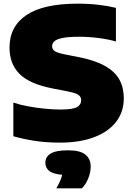

<svg xmlns="http://www.w3.org/2000/svg" viewBox="-20 -770 729 1050"><path d="M308 10Q232.5 10 169.5 0.2Q106.5 -9.5 53 -25V-209Q88 -197 133.8 -188.5Q179.5 -180 226 -175.5Q272.5 -171 310 -171Q380 -171 402 -184.8Q424 -198.5 424 -221Q424 -240.5 408.5 -251.5Q393 -262.5 341 -272L269 -286Q141 -311 86.5 -366Q32 -421 32 -510Q32 -625.5 124.8 -687.8Q217.5 -750 405 -750Q468 -750 521.2 -743.5Q574.5 -737 614 -727V-543Q576.5 -554.5 521.8 -561.8Q467 -569 412 -569Q353 -569 321.2 -562.2Q289.5 -555.5 277.2 -544Q265 -532.5 265 -518Q265 -501 278 -491.2Q291 -481.5 332 -473L404 -459Q497.5 -441 553 -410Q608.5 -379 632.8 -334.8Q657 -290.5 657 -233Q657 -158 614.8 -103.5Q572.5 -49 494.2 -19.5Q416 10 308 10ZM288 260Q313.5 216 320 186Q269 181.5 248.5 164.2Q228 147 228 120Q228 87.5 257 69.8Q286 52 352 52Q418 52 447 75.5Q476 99 476 141Q476 171.5 463 204.5Q450 237.5 428 260Z"/></svg>

Font: Encode Sans Expanded Expanded Black
Style: Regular
Weight: 900
Width: 7
Designer: Multiple Designers
Foundry: Impallari Type
Version: Version 3.000; ttfautohint (v1.8.3) -l 8 -r 50 -G 200 -x 14 